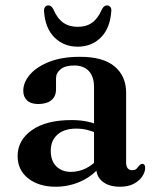

<svg xmlns="http://www.w3.org/2000/svg" viewBox="-20 -698 591 730"><path d="M345.5 -62.5V-72.5L337.5 -75V-367Q337.5 -406.5 317.8 -427.8Q298 -449 262 -449Q228 -449 210.5 -434.8Q193 -420.5 193 -400.5V-358.5Q193 -331.5 175.2 -317Q157.5 -302.5 125.5 -302.5Q97.5 -302.5 83 -316Q68.5 -329.5 68.5 -353Q68.5 -384.5 93.5 -414Q118.5 -443.5 166.8 -462.8Q215 -482 284.5 -482Q373 -482 416.2 -445Q459.5 -408 459.5 -346V-80.5Q459.5 -65.5 465.5 -58.2Q471.5 -51 482 -51Q494 -51 499.2 -56.5Q504.5 -62 508.5 -67.5Q511.5 -70.5 514.2 -72.8Q517 -75 521 -75Q526.5 -75 529.2 -71Q532 -67 532 -60Q532 -44.5 521.2 -27.8Q510.5 -11 489.2 0.5Q468 12 436.5 12Q394.5 12 370 -7.5Q345.5 -27 345.5 -62.5ZM47 -104.5Q47 -165 101.2 -203.2Q155.5 -241.5 252.5 -241.5Q286 -241.5 313.2 -235.5Q340.5 -229.5 361 -220L351.5 -190.5Q332.5 -198.5 312.8 -203.8Q293 -209 269.5 -209Q224.5 -209 198.8 -186.5Q173 -164 173 -124.5Q173 -86 194.5 -65.2Q216 -44.5 249.5 -44.5Q279.5 -44.5 307.2 -58.2Q335 -72 354.5 -97L365.5 -71Q336.5 -31.5 290.2 -9.8Q244 12 192 12Q127.5 12 87.2 -19.8Q47 -51.5 47 -104.5ZM275.5 -596Q308.5 -596 330.8 -612.2Q353 -628.5 368 -663.5Q376 -677.5 386.5 -677.5Q395 -677.5 399.8 -671.2Q404.5 -665 403 -654Q398.5 -590.5 363.5 -555.5Q328.5 -520.5 275.5 -520.5Q222.5 -520.5 187.2 -555.5Q152 -590.5 147.5 -654Q146.5 -665 151.2 -671.2Q156 -677.5 164 -677.5Q175 -677.5 182.5 -663.5Q197.5 -628 220.2 -612Q243 -596 275.5 -596Z"/></svg>

Font: Fraunces Medium
Style: Regular
Weight: 500
Version: Version 1.000;[b76b70a41]